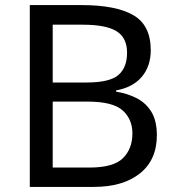

<svg xmlns="http://www.w3.org/2000/svg" viewBox="-20 -734 690 754"><path d="M301 -714Q435 -714 503.5 -674.5Q572 -635 572 -537Q572 -474 537 -432.5Q502 -391 436 -379V-374Q481 -367 517.5 -348Q554 -329 575 -294Q596 -259 596 -203Q596 -106 529.5 -53Q463 0 348 0H97V-714ZM319 -410Q411 -410 445 -439.5Q479 -469 479 -527Q479 -586 437.5 -611.5Q396 -637 305 -637H187V-410ZM187 -335V-76H331Q426 -76 463 -113Q500 -150 500 -210Q500 -266 461.5 -300.5Q423 -335 324 -335Z"/></svg>

Font: Noto Sans Tamil Supplement
Style: Regular
Weight: 400
Designer: Ek Type
Foundry: Ek Type
Version: Version 2.001; ttfautohint (v1.8.4.7-5d5b)